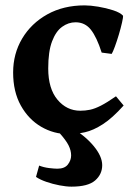

<svg xmlns="http://www.w3.org/2000/svg" viewBox="-20 -489 501 721"><path d="M444.3 -92.8Q401.9 -45.4 366.2 -22.5Q330.6 0.5 299.1 7.6Q267.6 14.6 236.8 14.6Q182.1 14.6 134.8 -12.9Q87.4 -40.5 58.3 -92.5Q29.3 -144.5 29.3 -216.8Q29.3 -287.1 63.2 -344.2Q97.2 -401.4 157.7 -435.1Q218.3 -468.8 297.9 -468.8Q319.3 -468.8 348.9 -463.9Q378.4 -459 404.8 -450.4Q431.2 -441.9 441.9 -430.2Q442.9 -424.3 438.2 -404.1Q433.6 -383.8 426.3 -359.1Q418.9 -334.5 411.4 -314Q403.8 -293.5 399.4 -286.6L361.8 -291.5Q343.3 -349.6 321.3 -377.4Q299.3 -405.3 263.7 -405.3Q236.8 -405.3 213.4 -388.4Q189.9 -371.6 175.5 -333.7Q161.1 -295.9 161.1 -231.9Q161.1 -156.2 195.8 -114.7Q230.5 -73.2 281.7 -73.2Q300.3 -73.2 318.1 -76.9Q335.9 -80.6 358.9 -92.3Q381.8 -104 415.5 -127.4ZM127 132.8Q144 139.6 164.3 142.1Q184.6 144.5 195.3 144.5Q222.7 144.5 234.9 128.7Q247.1 112.8 247.1 94.7Q247.1 76.2 237.5 56.9Q228 37.6 201.2 7.8L252.4 -6.3Q298.8 20 331.3 58.8Q363.8 97.7 363.8 131.3Q363.8 165.5 337.2 188.7Q310.5 211.9 248.5 211.9Q229 211.9 203.4 207Q177.7 202.1 153.8 193.8Q129.9 185.5 115.2 175.3Z"/></svg>

Font: Gentium Book Plus
Style: Bold
Weight: 700
Designer: Victor Gaultney, Annie Olsen, Iska Routamaa, Becca Hirsbrunner
Foundry: SIL International
Version: Version 6.101